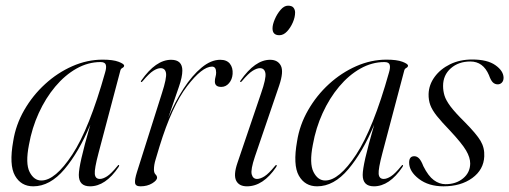

<svg xmlns="http://www.w3.org/2000/svg" viewBox="-20 -648 1793 676"><path d="M327 -109.5Q312 -53 313.8 -35.5Q315.5 -18 331.5 -18Q342.5 -18 357 -27.2Q371.5 -36.5 393.5 -63.5Q396.5 -68 398.5 -67Q401 -65.5 397.5 -60Q351.5 8 297 8Q257.5 8 257.5 -32Q257.5 -50.5 266.8 -91.5Q276 -132.5 298 -209Q257.5 -112 206.8 -52Q156 8 97 8Q54 8 32.8 -29.5Q11.5 -67 26.5 -151Q35.5 -208.5 65.2 -260.2Q95 -312 138.8 -352Q182.5 -392 234.8 -415Q287 -438 341.5 -438Q378 -438 397.5 -430.5Q417 -423 417 -417Q417 -412 411.2 -409Q405.5 -406 404 -400.5ZM82 -138.5Q69 -72.5 84.2 -42.5Q99.5 -12.5 125.5 -12.5Q174.5 -12.5 234.5 -103.8Q294.5 -195 350 -392.5Q355.5 -410.5 352.5 -420Q349.5 -429.5 334 -429.5Q290 -429.5 249.2 -406.5Q208.5 -383.5 174.5 -343Q140.5 -302.5 116.5 -250Q92.5 -197.5 82 -138.5Z M476.5 -359.5Q475 -360.5 477.5 -364.5Q528.5 -437.5 582.5 -437.5Q622 -437.5 622 -399.5Q622 -377 609.8 -342.2Q597.5 -307.5 572.5 -233.5Q596.5 -290.5 626.8 -336.8Q657 -383 690 -410.2Q723 -437.5 755.5 -437.5Q778.5 -437.5 789.5 -423.5Q800.5 -409.5 799 -387.5Q797.5 -368 786.2 -355Q775 -342 759 -342Q736.5 -342 736.5 -361Q736.5 -370 738.8 -377.5Q741 -385 741 -392.5Q741 -413.5 726.5 -413.5Q691.5 -413.5 638.5 -344.2Q585.5 -275 541.5 -132Q533.5 -105 527.8 -86.2Q522 -67.5 522 -51Q522 -39.5 527.5 -34Q533 -28.5 533 -22.5Q533 -13 515.8 -2.5Q498.5 8 474.5 8Q457 8 455.5 -4Q454 -16 462 -41.5L550 -319.5Q567.5 -373.5 564.5 -390.8Q561.5 -408 545.5 -408Q534.5 -408 519.8 -398.8Q505 -389.5 482 -362Q478.5 -358 476.5 -359.5Z M963.5 -524Q939.5 -524 939.5 -548Q939.5 -561.5 947.5 -580.2Q955.5 -599 968 -613.5Q980.5 -628 994 -628Q1008 -628 1013.5 -620.8Q1019 -613.5 1019 -604Q1019 -587.5 1011 -569Q1003 -550.5 990.5 -537.2Q978 -524 963.5 -524ZM877.5 -96.5Q862 -50.5 866.2 -34.2Q870.5 -18 885 -18Q896.5 -18 911.2 -27.2Q926 -36.5 948 -63.5Q951.5 -68 953.5 -67Q955.5 -65.5 952.5 -60Q906.5 8 849.5 8Q821.5 8 811.5 -12Q801.5 -32 816 -74.5L899 -319Q917.5 -372 914.5 -390Q911.5 -408 895 -408Q884.5 -408 869.5 -398.8Q854.5 -389.5 831.5 -362Q828.5 -358 826 -359.5Q824.5 -360.5 827 -364.5Q878 -437.5 931 -437.5Q958 -437.5 968.8 -416.8Q979.5 -396 963 -347Z M1326.5 -109.5Q1311.5 -53 1313.2 -35.5Q1315 -18 1331 -18Q1342 -18 1356.5 -27.2Q1371 -36.5 1393 -63.5Q1396 -68 1398 -67Q1400.5 -65.5 1397 -60Q1351 8 1296.5 8Q1257 8 1257 -32Q1257 -50.5 1266.2 -91.5Q1275.5 -132.5 1297.5 -209Q1257 -112 1206.2 -52Q1155.5 8 1096.5 8Q1053.5 8 1032.2 -29.5Q1011 -67 1026 -151Q1035 -208.5 1064.8 -260.2Q1094.5 -312 1138.2 -352Q1182 -392 1234.2 -415Q1286.5 -438 1341 -438Q1377.5 -438 1397 -430.5Q1416.5 -423 1416.5 -417Q1416.5 -412 1410.8 -409Q1405 -406 1403.5 -400.5ZM1081.5 -138.5Q1068.5 -72.5 1083.8 -42.5Q1099 -12.5 1125 -12.5Q1174 -12.5 1234 -103.8Q1294 -195 1349.5 -392.5Q1355 -410.5 1352 -420Q1349 -429.5 1333.5 -429.5Q1289.5 -429.5 1248.8 -406.5Q1208 -383.5 1174 -343Q1140 -302.5 1116 -250Q1092 -197.5 1081.5 -138.5Z M1548.5 0.5Q1585.5 0.5 1610.2 -19.8Q1635 -40 1635.5 -72Q1635.5 -93.5 1621 -118.2Q1606.5 -143 1564.5 -188Q1535 -218.5 1518.2 -239.5Q1501.5 -260.5 1495 -278.2Q1488.5 -296 1489 -317Q1490 -349.5 1510.2 -377.2Q1530.5 -405 1564.8 -421.8Q1599 -438.5 1642.5 -438.5Q1696 -438.5 1724.2 -418.5Q1752.5 -398.5 1753 -374.5Q1753 -363.5 1747 -357.2Q1741 -351 1732.5 -351Q1722.5 -351 1715.2 -358Q1708 -365 1701.5 -383.5Q1681 -431.5 1636 -431.5Q1594.5 -431.5 1567.2 -407.5Q1540 -383.5 1540 -345.5Q1540 -328 1545 -311.5Q1550 -295 1566.2 -273.2Q1582.5 -251.5 1616.5 -218Q1657.5 -176.5 1672 -152Q1686.5 -127.5 1685 -97.5Q1683 -50.5 1642.8 -21.2Q1602.5 8 1541.5 8Q1489 8 1454.8 -18.2Q1420.5 -44.5 1420.5 -75.5Q1420.5 -98 1438.5 -98Q1448 -98 1455.5 -90.2Q1463 -82.5 1470.5 -63Q1488 -28 1507.5 -13.8Q1527 0.5 1548.5 0.5Z"/></svg>

Font: Fraunces 144pt Light
Style: Italic
Weight: 300
Italic angle: -16°
Version: Version 1.000;[0bf87f6ff]